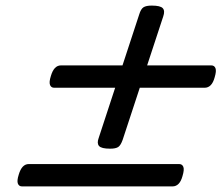

<svg xmlns="http://www.w3.org/2000/svg" viewBox="-20 -750 803 687"><path d="M374 -218Q343 -218 334.5 -227.5Q326 -237 333 -256L478 -698Q484 -718 493.5 -724Q503 -730 523 -730Q554 -730 562.5 -720.5Q571 -711 564 -691L419 -250Q412 -230 403 -224Q394 -218 374 -218ZM59 -83Q48 -83 44 -93Q40 -103 47 -125Q58 -163 83 -163H621Q632 -163 636 -153Q640 -143 633 -120Q623 -83 597 -83ZM174 -436Q163 -436 159 -446Q155 -456 162 -478Q173 -516 198 -516H736Q747 -516 751 -506Q755 -496 748 -473Q738 -436 712 -436Z"/></svg>

Font: Playwrite DK Uloopet
Style: Regular
Weight: 400
Designer: Veronika Burian, José Scaglione
Foundry: TypeTogether
Version: Version 1.002